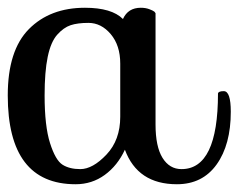

<svg xmlns="http://www.w3.org/2000/svg" viewBox="-20 -472 615 495"><path d="M542 -231Q543 -237 557 -237Q575 -237 575 -184Q575 -99 538.5 -48Q502 3 436 3Q335 3 302 -86Q283 -45 250 -21Q217 3 175 3Q0 3 0 -226Q0 -342 54.5 -397Q109 -452 199 -452Q268 -452 297 -423Q310 -452 343 -452Q355 -452 364.5 -448.5Q374 -445 378 -442L381 -438V-151Q381 -94 399 -65Q417 -36 448 -36Q542 -36 542 -231ZM187 -36Q219 -36 254.5 -73.5Q290 -111 290 -171V-308Q290 -355 265.5 -384Q241 -413 208 -413Q180 -413 162 -407Q144 -401 127.5 -382.5Q111 -364 103 -325.5Q95 -287 95 -226Q95 -147 109 -103Q123 -59 141 -47.5Q159 -36 187 -36Z"/></svg>

Font: Sofia
Style: Regular
Weight: 400
Designer: Paula Nazal and Daniel Hernndez
Foundry: Paula Nazal, Daniel Hernndez
Version: Version 1.001